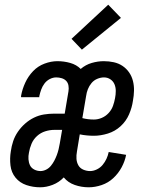

<svg xmlns="http://www.w3.org/2000/svg" viewBox="-20 -788 640 816"><path d="M357 8Q326 8 297.5 -2Q269 -12 251 -34Q231 -13 204 -2.5Q177 8 151 8Q120 8 92 -1.5Q64 -11 46 -33Q28 -55 24.5 -85Q21 -115 26 -145Q29 -167 36 -188Q43 -209 56 -228Q69 -247 86.5 -262.5Q104 -278 124.5 -288Q145 -298 167 -301.5Q189 -305 210 -305H255L271 -400Q273 -412 271 -424Q269 -436 261.5 -444Q254 -452 242.5 -455.5Q231 -459 219 -459Q205 -459 191.5 -452Q178 -445 169 -433Q160 -421 155 -407Q150 -393 147 -379V-375H70Q69 -377 69.5 -379Q70 -381 70 -383Q75 -410 87.5 -437Q100 -464 120.5 -485.5Q141 -507 169 -517.5Q197 -528 224 -528Q252 -528 278.5 -520.5Q305 -513 323 -495Q344 -513 370 -520.5Q396 -528 421 -528Q443 -528 463.5 -523.5Q484 -519 500.5 -508Q517 -497 528.5 -480.5Q540 -464 545 -444Q550 -424 549.5 -402.5Q549 -381 545 -360Q541 -331 528.5 -302Q516 -273 492.5 -251.5Q469 -230 438.5 -220.5Q408 -211 379 -211Q364 -211 348.5 -212.5Q333 -214 319 -217L307 -144Q304 -128 305 -113Q306 -98 313 -85.5Q320 -73 334 -67Q348 -61 363 -61Q377 -61 391.5 -68Q406 -75 416 -87Q426 -99 432.5 -113Q439 -127 442 -142L516 -130Q511 -103 497 -77Q483 -51 461.5 -31Q440 -11 412 -1.5Q384 8 357 8ZM379 -280Q396 -280 412.5 -287Q429 -294 441.5 -307.5Q454 -321 460 -337.5Q466 -354 469 -371Q472 -386 472 -401.5Q472 -417 466.5 -430Q461 -443 449 -451Q437 -459 422 -459Q408 -459 393.5 -453Q379 -447 369 -435Q359 -423 353.5 -409Q348 -395 346 -380L330 -286Q342 -283 354 -281.5Q366 -280 379 -280ZM152 -61Q164 -61 176 -67Q188 -73 196.5 -83.5Q205 -94 211 -105.5Q217 -117 221.5 -129Q226 -141 229 -153.5Q232 -166 234 -178L244 -236H210Q192 -236 172.5 -230Q153 -224 137.5 -210Q122 -196 114 -177Q106 -158 103 -139Q100 -125 101 -111Q102 -97 107.5 -85.5Q113 -74 125.5 -67.5Q138 -61 152 -61ZM328 -577 284 -623 440 -768 494 -712Z"/></svg>

Font: Iosevka Extended
Style: Italic
Weight: 400
Width: 7
Italic angle: -9°
Monospace: yes
Designer: Belleve Invis
Foundry: Belleve Invis
Version: Version 32.5.0; ttfautohint (v1.8.4)